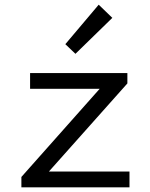

<svg xmlns="http://www.w3.org/2000/svg" viewBox="-20 -797 640 817"><path d="M71 0V-44L404 -419H108V-486H522V-442L188 -67H531V0ZM301 -568 258 -609 400 -777 458 -721Z"/></svg>

Font: SauceCodePro NFM
Style: Regular
Weight: 400
Monospace: yes
Designer: Paul D. Hunt, Teo Tuominen
Foundry: Adobe
Version: Version 2.042;hotconv 1.1.0;makeotfexe 2.6.0;Nerd Fonts 3.3.